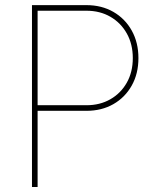

<svg xmlns="http://www.w3.org/2000/svg" viewBox="-20 -748 637 768"><path d="M107.9 0V-727.5H325.7Q386.7 -727.5 433.6 -700.4Q480.5 -673.3 507.1 -625.5Q533.7 -577.6 533.7 -515.6Q533.7 -453.6 507.1 -406Q480.5 -358.4 433.6 -331.5Q386.7 -304.7 325.7 -304.7H119.6V-327.1H325.7Q379.9 -327.1 421.6 -351.1Q463.4 -375 487.3 -417.5Q511.2 -460 511.2 -515.6Q511.2 -571.3 487.3 -614Q463.4 -656.7 421.6 -680.9Q379.9 -705.1 325.7 -705.1H130.4V0Z"/></svg>

Font: Inter 17pt Thin
Style: Regular
Weight: 250
Version: Version 4.001;git-66647c0bb